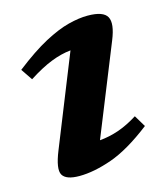

<svg xmlns="http://www.w3.org/2000/svg" viewBox="-87 -597 593 679"><g transform="rotate(-15 209.0 -258.0)"><path d="M73 -95 205.5 -425.5Q170.5 -422 133 -407.2Q95.5 -392.5 48 -362L19.5 -404Q85 -455 135.2 -481.8Q185.5 -508.5 224.5 -518.5Q263.5 -528.5 295 -528.5Q353 -528.5 366.5 -503.2Q380 -478 357 -421.5L224 -91.5Q259 -94.5 293.2 -106.2Q327.5 -118 365 -141.5L390.5 -99Q307 -34.5 240.8 -11.2Q174.5 12 121.5 12Q73 12 60.2 -10Q47.5 -32 73 -95Z"/></g></svg>

Font: Newsreader Caption SemiBold
Style: Italic
Weight: 600
Italic angle: -17°
Designer: Hugues Gentile
Foundry: Production Type
Version: Version 1.001